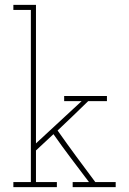

<svg xmlns="http://www.w3.org/2000/svg" viewBox="-20 -770 531 790"><path d="M35 0H214V-21H128V-151L200 -218Q235 -168 272 -119Q309 -70 346 -21H279V0H456V-21H372Q333 -73 294 -126Q255 -179 217 -233Q253 -267 280.5 -293.5Q308 -320 343 -354H420V-375H244V-354H316L128 -180V-750H35V-729H107V-21H35Z"/></svg>

Font: Josefin Slab ExtraLight
Style: Regular
Weight: 250
Designer: Santiago Orozco
Foundry: Typemade
Version: Version 2.000